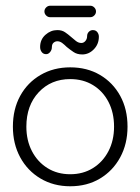

<svg xmlns="http://www.w3.org/2000/svg" viewBox="-20 -640 490 670"><path d="M225 10Q167 10 121.5 -17Q76 -44 50.5 -91Q25 -138 25 -198Q25 -259 50.5 -305.5Q76 -352 121.5 -378.5Q167 -405 225 -405Q284 -405 329 -378.5Q374 -352 399.5 -305.5Q425 -259 425 -198Q425 -138 399.5 -91Q374 -44 329 -17Q284 10 225 10ZM225 -32Q270 -32 304.5 -53.5Q339 -75 358.5 -112.5Q378 -150 378 -198Q378 -247 358.5 -284.5Q339 -322 304.5 -343Q270 -364 225 -364Q158 -364 115 -318Q72 -272 72 -198Q72 -150 91.5 -112.5Q111 -75 145.5 -53.5Q180 -32 225 -32ZM267 -450Q249 -450 236.5 -458.5Q224 -467 213 -476Q205 -484 197 -490Q189 -496 180 -496Q173 -496 167 -491Q161 -486 161 -475Q161 -466 155 -458.5Q149 -451 141 -451Q131 -451 125.5 -458.5Q120 -466 120 -476Q120 -502 138.5 -518.5Q157 -535 180 -535Q196 -535 207 -527.5Q218 -520 227 -512Q236 -504 245 -497Q254 -490 264 -490Q272 -490 278 -497Q284 -504 284 -514Q284 -523 290 -529Q296 -535 304 -535Q314 -535 319.5 -528Q325 -521 325 -512Q325 -486 307.5 -468Q290 -450 267 -450ZM155 -580Q147 -580 141 -586Q135 -592 135 -600Q135 -608 141 -614Q147 -620 155 -620H295Q303 -620 309 -614Q315 -608 315 -600Q315 -592 309 -586Q303 -580 295 -580Z"/></svg>

Font: Dongle Light
Style: Regular
Weight: 300
Designer: Yanghee Ryu
Foundry: Yanghee Ryu
Version: Version 2.000